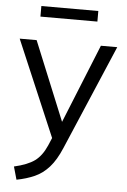

<svg xmlns="http://www.w3.org/2000/svg" viewBox="-60 -723 659 994"><g transform="rotate(5 269.5 -226.5)"><path d="M17 0ZM17 0ZM64 227 45 160Q115 144 151.5 117.5Q188 91 212 36L229 -4L17 -502H105L273 -92L439 -502H524L292 42Q265 106 232 143Q199 180 157.5 198.5Q116 217 64 227ZM114 -625V-680H410V-625Z"/></g></svg>

Font: Winston
Style: Regular
Weight: 400
Designer: Original fonts by Vernon Adams / Changes by Cristiano Sobral
Foundry: Original fonts by Vernon Adams / Changes by Cristiano Sobral
Version: Version 2.503;July 17, 2020;FontCreator 13.0.0.2655 64-bit